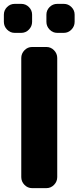

<svg xmlns="http://www.w3.org/2000/svg" viewBox="-38 -973 406 993"><path d="M258 -953H292Q315 -953 331.5 -936.5Q348 -920 348 -897V-860Q348 -837 331.5 -820Q315 -803 292 -803H258Q235 -803 218.5 -820Q202 -837 202 -860V-897Q202 -920 218.5 -936.5Q235 -953 258 -953ZM38 -803Q15 -803 -1.5 -820Q-18 -837 -18 -860V-897Q-18 -920 -1.5 -936.5Q15 -953 38 -953H72Q95 -953 111.5 -936.5Q128 -920 128 -897V-860Q128 -837 111.5 -820Q95 -803 72 -803ZM72 -673Q72 -696 88.5 -713Q105 -730 128 -730H202Q225 -730 241.5 -713Q258 -696 258 -673V-57Q258 -34 241.5 -17Q225 0 202 0H128Q105 0 88.5 -17Q72 -34 72 -57Z"/></svg>

Font: Rounded Mplus 1c ExtraBold
Style: Regular
Weight: 800
Version: Version 1.059.20150529